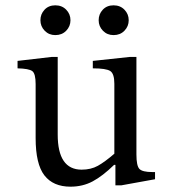

<svg xmlns="http://www.w3.org/2000/svg" viewBox="-20 -692 668 722"><path d="M563 -45V-18L436 5H414V-72H409Q366 -30 328.5 -10Q291 10 245 10Q180 10 147 -32.5Q114 -75 114 -173V-376Q114 -415 101.5 -424.5Q89 -434 46 -435V-463L175 -478H197V-186Q197 -54 287 -54Q322 -54 348 -68.5Q374 -83 410 -114V-377Q410 -415 394.5 -425Q379 -435 329 -435V-463L469 -478H493V-111Q493 -68 504.5 -56.5Q516 -45 553 -45ZM188 -560Q164 -560 148 -576.5Q132 -593 132 -616Q132 -639 147.5 -655.5Q163 -672 188 -672Q213 -672 229 -655.5Q245 -639 245 -616Q245 -593 229 -576.5Q213 -560 188 -560ZM407 -560Q383 -560 367 -576.5Q351 -593 351 -616Q351 -639 366.5 -655.5Q382 -672 407 -672Q432 -672 448 -655.5Q464 -639 464 -616Q464 -593 448 -576.5Q432 -560 407 -560Z"/></svg>

Font: myMathFont
Style: Regular
Weight: 400
Designer: Ross Mills, John Hudson & Paul Hanslow, Tiro Typeworks Ltd; with prior portions MicroPress Inc., and Coen Hoffman. Math 
Foundry: Tiro Typeworks Ltd
Version: Version 2.13 b171